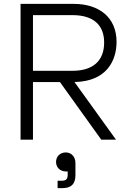

<svg xmlns="http://www.w3.org/2000/svg" viewBox="-20 -720 671 990"><path d="M86 0H150V-297H289L502 0H578L364 -297C532 -300 581 -410 581 -504C581 -632 489 -700 360 -700H86ZM150 -355V-642H354C460 -642 517 -592 517 -501C517 -405 458 -355 354 -355ZM269 115C269 144 291 164 319 164H329V182C329 204 320 212 298 212H277V250H302C348 250 369 228 369 183V121C369 87 347 66 319 66C290 66 269 87 269 115Z"/></svg>

Font: Meta Space Light
Style: Regular
Weight: 300
Designer: Meta Pool / Florian Karsten
Foundry: Meta Pool / Florian Karsten
Version: Version 2.000;Glyphs 3.1.1 (3137)